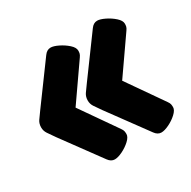

<svg xmlns="http://www.w3.org/2000/svg" viewBox="-105 -572 626 628"><g transform="rotate(-30 208.0 -258.0)"><path d="M159 -47Q145 -47 135 -61L28 -207Q16 -224 9 -234.5Q2 -245 2 -258Q2 -272 9 -282.5Q16 -293 28 -309L135 -455Q145 -469 159 -469Q170 -469 187.5 -460.5Q205 -452 219 -439.5Q233 -427 233 -415Q233 -410 232 -405Q231 -400 226 -393L132 -258L226 -123Q231 -116 232 -111Q233 -106 233 -100Q233 -89 219.5 -76.5Q206 -64 188.5 -55.5Q171 -47 159 -47ZM335 -47Q321 -47 311 -61L204 -207Q192 -224 185 -234.5Q178 -245 178 -258Q178 -272 185 -282.5Q192 -293 204 -309L311 -455Q321 -469 335 -469Q346 -469 363.5 -460.5Q381 -452 395 -439.5Q409 -427 409 -415Q409 -410 408 -405Q407 -400 402 -393L308 -258L402 -123Q407 -116 408 -111Q409 -106 409 -100Q409 -89 395.5 -76.5Q382 -64 364.5 -55.5Q347 -47 335 -47Z"/></g></svg>

Font: Asap Condensed Black
Style: Regular
Weight: 900
Width: 3
Designer: Pablo Cosgaya
Foundry: Omnibus-Type
Version: Version 3.001; ttfautohint (v1.8.4.7-5d5b)